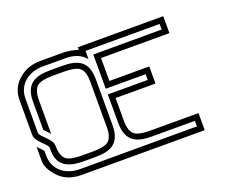

<svg xmlns="http://www.w3.org/2000/svg" viewBox="-125 -1076 1668 1319"><g transform="rotate(-20 708.5 -416.5)"><path d="M83.3 -208.3V-242.7C83.3 -243.8 83.3 -243.8 82.3 -243.8C68 -262.8 48.8 -278 41.7 -287.5V-187.5C41.7 -160.4 49 -136.5 63.5 -113.5C92.9 -65.8 145.2 0 267.7 0H1166.7V-125H812.5C759.4 -125 722.9 -132.3 702.1 -146.9C678.1 -164.6 666.7 -199 666.7 -250V-416.7H958.3V-541.7H666.7V-709.4H1166.7V-833.3H541.7V-813.5C515.6 -824 481.3 -831.3 437.5 -833.3H270.8C209.4 -833.3 157.3 -816.7 114.6 -781.2C65.6 -742.7 41.7 -690.6 41.7 -628.1V-375C41.7 -322.2 125 -279 125 -250V-229.2C125 -112.5 209.1 -83.3 312.5 -83.3H395.8C501 -83.3 583.3 -107.3 583.3 -250V-583.3C583.3 -716.7 513.4 -750 395.8 -750H312.5C197.6 -750 125 -717.5 125 -587.5V-381.2C125 -381.2 166.7 -337.5 166.7 -337.5V-583.3C166.7 -634.4 178.1 -668.8 202.1 -686.5C222.9 -701 259.4 -708.3 312.5 -708.3H395.8C449 -708.3 485.4 -701 506.3 -686.5C530.2 -668.8 541.7 -634.4 541.7 -583.3V-250C541.7 -199 530.2 -164.6 506.3 -146.9C485.4 -132.3 449 -125 395.8 -125H312.5C259.4 -125 222.9 -132.3 202.1 -146.9C179.2 -164.6 166.7 -199 166.7 -250C166.7 -302.4 83.3 -345.9 83.3 -375V-624C83.3 -730.3 168.2 -791.7 270.8 -791.7H437.5C501 -791.7 550 -771.9 583.3 -731.2V-791.7H1125V-751L625 -750V-500H916.7V-458.3H625V-250C625 -103.4 713.4 -83.3 812.5 -83.3H1125V-42.7L268.8 -41.7C161.6 -41.7 83.3 -107.2 83.3 -208.3Z"/></g></svg>

Font: Sportrop
Style: Regular
Weight: 500
Version: Version 0.9